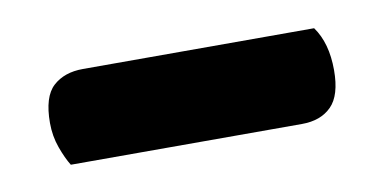

<svg xmlns="http://www.w3.org/2000/svg" viewBox="-29 -717 405 202"><g transform="rotate(-10 173.5 -615.5)"><path d="M35 -567Q30 -575 25.5 -587.5Q21 -600 21 -614Q21 -642 33 -653Q45 -664 65 -664H312Q325 -646 325 -617Q325 -590 313.5 -578.5Q302 -567 282 -567Z"/></g></svg>

Font: Baloo Chettan 2 SemiBold
Style: Regular
Weight: 600
Designer: Maithili Shingre, Unnati Kotecha and Ek Type
Foundry: Ek Type
Version: Version 1.640;hotconv 1.0.111;makeotfexe 2.5.65597; ttfautoh